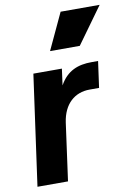

<svg xmlns="http://www.w3.org/2000/svg" viewBox="-91 -878 651 935"><g transform="rotate(-10 234.5 -410.0)"><path d="M17 0H168L207 -284C220 -375 276 -422 349 -422H396L414 -552H382C315 -552 260 -532 223 -465L234 -546H93ZM192 -640H339L469 -820H276Z"/></g></svg>

Font: Mluvka ExtraBold
Style: Italic
Weight: 800
Italic angle: -8°
Designer: Modified by Jiří Krblich, Original typeface by Gumpita Rahayu
Foundry: Gumpita Rahayu & Jiří Krblich
Version: Version 2.000;Glyphs 3.1.1 (3134)